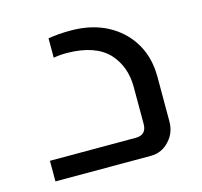

<svg xmlns="http://www.w3.org/2000/svg" viewBox="-77 -555 671 639"><g transform="rotate(-15 258.5 -236.0)"><path d="M140 -466Q176 -472 217 -472Q328 -472 396 -405Q457 -343 457 -248V-95Q457 -56 432 -29Q406 0 368 0H39V-71H335Q372 -71 372 -109V-236Q372 -307 329 -354Q283 -402 187 -403Q159 -403 140 -399Z"/></g></svg>

Font: Almarai
Style: Regular
Weight: 400
Designer: Boutros International 2019
Foundry: Created by Boutros International 2019
Version: Version 1.10